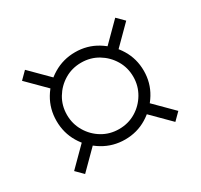

<svg xmlns="http://www.w3.org/2000/svg" viewBox="-98 -593 697 667"><g transform="rotate(-30 250.0 -260.0)"><path d="M250 -85Q202 -85 162 -109Q122 -133 98.5 -172.5Q75 -212 75 -260Q75 -308 98.5 -347.5Q122 -387 162 -411Q202 -435 250 -435Q298 -435 337.5 -411Q377 -387 401 -347.5Q425 -308 425 -260Q425 -212 401 -172.5Q377 -133 337.5 -109Q298 -85 250 -85ZM69 -51 41 -79 127 -165 155 -137ZM431 -51 345 -137 373 -165 459 -79ZM127 -355 41 -441 69 -469 155 -383ZM250 -127Q287 -127 317 -145Q347 -163 365 -193.5Q383 -224 383 -260Q383 -297 365 -327Q347 -357 317 -375Q287 -393 250 -393Q213 -393 183 -375Q153 -357 135 -327Q117 -297 117 -260Q117 -224 135 -193.5Q153 -163 183 -145Q213 -127 250 -127ZM373 -355 345 -383 431 -469 459 -441Z"/></g></svg>

Font: M PLUS 1 Code Light
Style: Regular
Weight: 300
Designer: Coji Morishita
Foundry: UNDERFOREST DESIGN
Version: Version 1.002